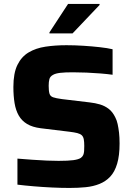

<svg xmlns="http://www.w3.org/2000/svg" viewBox="-20 -919 656 947"><path d="M322.8 8Q282.7 8 236.2 5.8Q189.8 3.6 145.5 -0.2Q101.2 -3.9 66 -8.3V-136.7Q103 -133.7 140.5 -131Q178 -128.2 211.7 -126.9Q245.5 -125.6 269.2 -125.6Q316.6 -125.6 341.9 -129.1Q367.3 -132.6 378.9 -140.4Q387.2 -146.7 390.7 -154.8Q394.1 -162.9 394.9 -174.1Q395.6 -185.4 395.6 -199.5Q395.6 -219.6 393.2 -232.1Q390.8 -244.6 383.5 -251.7Q376.2 -258.7 361.3 -262.6Q346.4 -266.4 322.1 -269.3L180.7 -286.5Q140.1 -291.7 113.9 -307.3Q87.6 -323 72.7 -348.8Q57.8 -374.6 51.9 -410.3Q46 -445.9 46 -490.1Q46 -558.1 65.9 -598.7Q85.8 -639.4 121.3 -660.5Q156.8 -681.7 204.4 -688.8Q252 -696 307.8 -696Q348.1 -696 390.9 -693.3Q433.7 -690.6 471.8 -686.3Q509.9 -682.1 535.3 -676.1V-550.3Q510.3 -553.8 476.7 -556.6Q443 -559.4 407 -560.9Q371 -562.4 339 -562.4Q300.3 -562.4 277.1 -559.7Q253.9 -557 241.4 -549.7Q227.1 -541.9 223.6 -528.7Q220.1 -515.6 220.1 -496.1Q220.1 -470.6 224 -457.4Q227.8 -444.1 241.8 -439.2Q255.8 -434.3 285.2 -430.3L422.5 -413.9Q449.6 -410.9 473.2 -403.9Q496.7 -396.9 516.2 -382.1Q535.6 -367.3 548.9 -339.5Q555.9 -326.3 560.1 -307.6Q564.3 -288.9 567.1 -265.1Q569.8 -241.3 569.8 -211.1Q569.8 -151.5 557.8 -111.5Q545.9 -71.5 523.8 -47.9Q501.7 -24.3 470.9 -11.9Q440 0.6 402.6 4.3Q365.3 8 322.8 8ZM223.9 -754.3V-759.3L315.6 -899.5H471.1V-894.5L337.9 -754.3Z"/></svg>

Font: Saira Thin
Style: Regular
Weight: 100
Designer: Hector Gatti with collaboration of the Omnibus-Type team
Foundry: Omnibus-Type
Version: Version 1.101